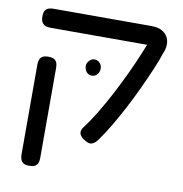

<svg xmlns="http://www.w3.org/2000/svg" viewBox="-82 -660 857 898"><g transform="rotate(10 346.0 -210.5)"><path d="M357 2Q333 -11 327 -25Q321 -39 331 -56Q361 -95 390 -143Q419 -191 446 -242.5Q473 -294 497 -345Q521 -396 540.5 -443Q560 -490 574 -528L643 -472Q631 -434 611 -387Q591 -340 567.5 -289.5Q544 -239 518 -189.5Q492 -140 466 -96Q440 -52 416 -19Q409 -8 400 -0.5Q391 7 381 8.5Q371 10 357 2ZM115 161Q97 161 88 155Q79 149 75 139Q71 129 71 116V-314Q71 -326 75 -336Q79 -346 88.5 -351.5Q98 -357 116 -357Q134 -357 143.5 -351Q153 -345 156.5 -335.5Q160 -326 160 -313V117Q160 130 156.5 139.5Q153 149 143.5 155Q134 161 115 161ZM643 -469 574 -492H478H101Q87 -492 77 -496Q67 -500 61 -510Q55 -520 55 -538Q55 -557 61 -566Q67 -575 77 -578.5Q87 -582 100 -582H565Q601 -582 622.5 -567Q644 -552 649.5 -526.5Q655 -501 643 -469ZM331 -305Q315 -305 305 -316.5Q295 -328 295 -345Q295 -359 306 -370.5Q317 -382 330 -382Q345 -382 355.5 -371Q366 -360 366 -344Q366 -328 356 -316.5Q346 -305 331 -305Z"/></g></svg>

Font: Fredoka SemiExpanded
Style: Regular
Weight: 400
Width: 6
Designer: Ben Nathan
Foundry: Milena B. Brandão, Ben Nathan
Version: Version 2.001